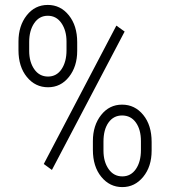

<svg xmlns="http://www.w3.org/2000/svg" viewBox="-20 -741 679 771"><path d="M54.2 -574.2Q54.2 -637.2 87.2 -679.2Q120.1 -721.2 171.9 -721.2Q223.1 -721.2 256.6 -679.4Q290 -637.7 290 -571.8V-536.6Q290 -474.1 257.1 -432.4Q224.1 -390.6 172.9 -390.6Q121.6 -390.6 87.9 -431.9Q54.2 -473.1 54.2 -539.6ZM97.2 -536.6Q97.2 -492.2 117.7 -462.9Q138.2 -433.6 172.9 -433.6Q207 -433.6 227.1 -463.1Q247.1 -492.7 247.1 -539.1V-574.2Q247.1 -618.2 226.8 -647.9Q206.5 -677.7 171.9 -677.7Q137.7 -677.7 117.4 -647.9Q97.2 -618.2 97.2 -572.3ZM353 -174.3Q353 -237.3 386 -279.1Q418.9 -320.8 470.2 -320.8Q521.5 -320.8 555.2 -279.5Q588.9 -238.3 588.9 -170.9V-136.2Q588.9 -72.3 555.2 -31Q521.5 10.3 471.2 10.3Q420.4 10.3 386.7 -31Q353 -72.3 353 -139.2ZM395.5 -136.2Q395.5 -91.8 416 -62.3Q436.5 -32.7 471.2 -32.7Q505.4 -32.7 525.6 -62Q545.9 -91.3 545.9 -138.7V-174.3Q545.9 -220.7 525.6 -249Q505.4 -277.3 470.2 -277.3Q436 -277.3 415.8 -249Q395.5 -220.7 395.5 -171.9ZM188.5 -58.6 155.8 -82.5 447.3 -638.2 480.5 -614.3Z"/></svg>

Font: Roboto Condensed Light
Style: Regular
Weight: 300
Designer: Google
Version: Version 2.134; 2016